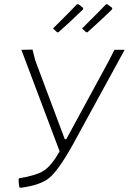

<svg xmlns="http://www.w3.org/2000/svg" viewBox="-20 -871 603 898"><path d="M364 -738Q440 -813 476 -851H482L505 -834L504 -827Q467 -790 389 -720H383ZM228 -738Q304 -813 340 -851H347L369 -834L368 -827Q317 -776 253 -720H247ZM67 -32 69 -37Q149 -50 184.5 -72.5Q220 -95 259 -163L80 -638L132 -639L145 -588L283 -220H290L491 -590L515 -638H563L317 -188Q252 -73 210.5 -39Q169 -5 79 7L71 6Q67 -11 67 -32Z"/></svg>

Font: Alegreya Sans SC Light
Style: Italic
Weight: 300
Italic angle: -7°
Designer: Juan Pablo del Peral
Foundry: Huerta Tipografica
Version: Version 2.007